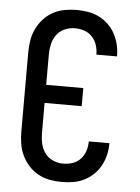

<svg xmlns="http://www.w3.org/2000/svg" viewBox="-53 -785 607 835"><g transform="rotate(5 250.0 -367.5)"><path d="M247 8Q221 8 194.5 3Q168 -2 144.5 -15Q121 -28 103 -48Q85 -68 73.5 -92.5Q62 -117 58 -143.5Q54 -170 54 -196V-539Q54 -565 58 -591.5Q62 -618 73.5 -642.5Q85 -667 103 -687Q121 -707 144.5 -720Q168 -733 194.5 -738Q221 -743 247 -743Q272 -743 297 -739Q322 -735 344.5 -724Q367 -713 385.5 -695.5Q404 -678 416 -656Q428 -634 434 -609.5Q440 -585 440 -560V-557H350V-558Q350 -579 343.5 -599Q337 -619 322.5 -634.5Q308 -650 288 -656.5Q268 -663 247 -663Q224 -663 202.5 -653.5Q181 -644 167.5 -625.5Q154 -607 149 -584.5Q144 -562 144 -539V-407H306V-328H144V-196Q144 -173 149 -150.5Q154 -128 167.5 -109.5Q181 -91 202.5 -81.5Q224 -72 247 -72Q268 -72 288 -78.5Q308 -85 322.5 -100.5Q337 -116 343.5 -136Q350 -156 350 -177V-178H440V-175Q440 -150 434 -125.5Q428 -101 416 -79Q404 -57 385.5 -39.5Q367 -22 344.5 -11Q322 0 297 4Q272 8 247 8Z"/></g></svg>

Font: Iosevka Curly Medium
Style: Regular
Weight: 500
Monospace: yes
Designer: Belleve Invis
Foundry: Belleve Invis
Version: Version 22.1.2; ttfautohint (v1.8.4)